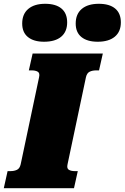

<svg xmlns="http://www.w3.org/2000/svg" viewBox="-60 -992 657 1012"><path d="M49 -126 146 -585Q151 -607 139 -614Q127 -621 107 -621H92L112 -710H482L462 -621H447Q427 -621 412.5 -614Q398 -607 393 -585L296 -126Q291 -104 303 -97Q315 -90 335 -90H350L330 0H-40L-20 -90H-5Q15 -90 29.5 -97Q44 -104 49 -126ZM172 -772Q118 -772 87.5 -796.5Q57 -821 57 -868Q57 -918 89 -945Q121 -972 178 -972Q234 -972 264 -947Q294 -922 294 -874Q294 -825 262.5 -798.5Q231 -772 172 -772ZM455 -772Q400 -772 369.5 -796.5Q339 -821 339 -868Q339 -918 371 -945Q403 -972 461 -972Q517 -972 547 -947Q577 -922 577 -874Q577 -825 545 -798.5Q513 -772 455 -772Z"/></svg>

Font: Roboto Serif 20pt Black
Style: Italic
Weight: 900
Italic angle: -10°
Version: Version 1.008